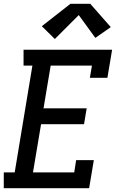

<svg xmlns="http://www.w3.org/2000/svg" viewBox="-21 -999 641 1019"><path d="M-1 0V-84H57L151 -651H104V-735H574L549 -586H456L467 -651H248L210 -424H439L425 -340H197L154 -84H373L383 -149H477L452 0ZM270 -792 201 -860 353 -979H458L567 -855L485 -798L397 -919Z"/></svg>

Font: Iosevka Slab Medium Extended
Style: Italic
Weight: 500
Width: 7
Italic angle: -9°
Monospace: yes
Designer: Belleve Invis
Foundry: Belleve Invis
Version: Version 11.1.0; ttfautohint (v1.8.3)